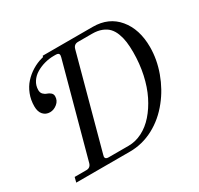

<svg xmlns="http://www.w3.org/2000/svg" viewBox="-151 -896 1117 1079"><g transform="rotate(-30 408.0 -356.0)"><path d="M306.2 -711.9H569.8Q672.9 -711.9 732.4 -640.4Q792 -568.8 792 -453.1Q792 -372.6 762.5 -291.5Q732.9 -210.4 682.1 -147Q627.4 -77.6 554.4 -38.8Q481.4 0 399.9 0H51.8L60.1 -32.2H136.2Q162.6 -32.2 169.9 -59.1L331.1 -652.8Q333 -660.6 333 -665Q333 -680.2 312 -680.2H297.9Q268.1 -680.2 238.5 -672.1Q209 -664.1 183.6 -648.9Q158.2 -633.8 142.6 -609.9Q127 -585.9 127 -557.1Q127 -539.6 137.2 -529.3Q147.5 -519 159.4 -515.4Q171.4 -511.7 181.6 -502.9Q191.9 -494.1 191.9 -480Q191.9 -452.1 169.9 -434.1Q147.9 -416 123 -416Q96.2 -416 79.1 -434.8Q62 -453.6 62 -488.8Q62 -530.3 76.2 -566.4Q90.3 -602.5 114.3 -628.9Q138.2 -655.3 169.4 -674.3Q200.7 -693.4 235.6 -702.6Q270.5 -711.9 306.2 -711.9ZM456.1 -680.2Q429.2 -680.2 421.9 -652.8L261.2 -59.1Q258.8 -49.3 258.8 -47.9Q258.8 -32.2 279.8 -32.2H410.2Q455.6 -32.2 498.5 -54Q541.5 -75.7 576.9 -116Q612.3 -156.2 639.2 -210.2Q666 -264.2 680.9 -332.5Q695.8 -400.9 695.8 -475.1Q695.8 -512.7 691.9 -542Q688 -571.3 678 -597.9Q668 -624.5 651.6 -642.1Q635.3 -659.7 608.9 -669.9Q582.5 -680.2 547.9 -680.2ZM245.1 -711.9H569.8Q672.9 -711.9 732.4 -640.4Q792 -568.8 792 -453.1Q792 -372.6 762.5 -291.5Q732.9 -210.4 682.1 -147Q627.4 -77.6 554.4 -38.8Q481.4 0 399.9 0H51.8L60.1 -32.2H136.2Q162.6 -32.2 169.9 -59.1L331.1 -652.8Q333 -660.6 333 -665Q333 -680.2 312 -680.2H235.8ZM456.1 -680.2Q429.2 -680.2 421.9 -652.8L261.2 -59.1Q258.8 -49.3 258.8 -47.9Q258.8 -32.2 279.8 -32.2H410.2Q455.6 -32.2 498.5 -54Q541.5 -75.7 576.9 -116Q612.3 -156.2 639.2 -210.2Q666 -264.2 680.9 -332.5Q695.8 -400.9 695.8 -475.1Q695.8 -512.7 691.9 -542Q688 -571.3 678 -597.9Q668 -624.5 651.6 -642.1Q635.3 -659.7 608.9 -669.9Q582.5 -680.2 547.9 -680.2Z"/></g></svg>

Font: Flanker Steampunk
Style: Italic
Weight: 400
Italic angle: -12°
Designer: Alexey Kryukov, Leonardo Di Lena
Foundry: Alexey Kryukov, Leonardo Di Lena
Version: 1.210